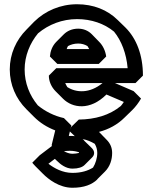

<svg xmlns="http://www.w3.org/2000/svg" viewBox="-20 -583 719 904"><path d="M369 72C389 75 409 84 426 94C433 106 438 120 438 137C438 161 430 187 418 206C394 221 363 231 321 231C275 231 235 209 208 188L238 165L250 176C264 190 290 211 321 211C349 211 368 204 378 194L413 159L414 158C427 145 426 128 412 114L376 79V78C374 76 372 74 369 72ZM309 36 332 58C325 57 317 57 309 57H304ZM311 28 316 8 281 -27C235 -37 192 -59 158 -87C119 -134 96 -192 96 -256C96 -320 121 -380 159 -426C209 -468 273 -493 343 -493C410 -493 471 -472 517 -434C552 -391 575 -331 581 -262H245L210 -227C210 -200 222 -173 242 -153L277 -118C321 -74 404 -61 481 -138L563 -103C558 -95 553 -89 549 -84C495 -40 428 -21 351 -20L315 15ZM281 129C288 128 298 127 309 127C326 127 340 130 352 134V137C344 139 333 141 321 141C306 141 293 135 281 129ZM225 104 167 148 132 183C132 183 137 190 147 200L148 201L183 236C207 260 258 301 321 301C376 301 413 286 438 262V261L474 225C498 201 508 169 508 137C508 111 498 91 482 75L447 39L446 38C492 26 533 4 567 -30L603 -65C618 -80 632 -98 644 -119L609 -154L521 -192H618L653 -227C653 -325 622 -402 571 -453L535 -488C486 -537 419 -563 343 -563C264 -563 193 -532 141 -481L140 -480L105 -444C56 -395 26 -329 26 -256C26 -184 55 -118 104 -69L105 -68L140 -33C168 -5 201 16 240 31L223 101ZM463 -192C402 -142 339 -146 297 -173C294 -178 290 -185 287 -192ZM250 -282H445L480 -317C476 -345 464 -369 447 -386L412 -422C395 -439 373 -448 348 -448C319 -448 296 -437 280 -421L245 -386L244 -385C226 -366 217 -342 215 -317ZM294 -352C295 -355 297 -361 300 -366C313 -373 329 -378 348 -378C364 -378 379 -374 392 -366C394 -363 398 -356 400 -352Z"/></svg>

Font: Hussar Press
Style: Bold
Weight: 700
Foundry: Cannot Into Space Fonts
Version: Version 1.43